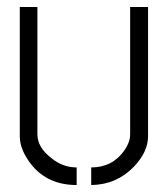

<svg xmlns="http://www.w3.org/2000/svg" viewBox="-20 -529 484 554"><path d="M37.1 -135.7V-508.8H87.9V-141.6Q87.9 -103.5 128.9 -72.3Q161.1 -45.9 201.2 -45.9V4.9Q109.4 4.9 61.5 -66.4Q37.1 -102.5 37.1 -135.7ZM243.2 4.9V-45.9Q303.7 -45.9 337.9 -93.8Q355.5 -118.2 355.5 -141.6V-508.8H407.2V-135.7Q407.2 -90.8 366.2 -47.9Q316.4 3.9 243.2 4.9Z"/></svg>

Font: Post No Bills Jaffna
Style: Regular
Weight: 400
Designer: Kosala Senevirathne, Siva Puranthara, Lasantha Premarathna, Tharique Azeez
Foundry: Mooniak
Version: Version 1.220 ; ttfautohint (v1.6)